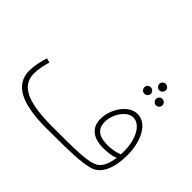

<svg xmlns="http://www.w3.org/2000/svg" viewBox="-163 -1022 1301 1301"><g transform="rotate(45 487.5 -371.5)"><path d="M763 -702C781 -702 795 -716 795 -734C795 -750 781 -764 763 -764C747 -764 733 -750 733 -734C733 -716 747 -702 763 -702ZM708 -614C726 -614 740 -628 740 -645C740 -662 726 -676 708 -676C691 -676 677 -662 677 -645C677 -628 691 -614 708 -614ZM819 -614C837 -614 851 -628 851 -645C851 -662 837 -676 819 -676C803 -676 789 -662 789 -645C789 -628 803 -614 819 -614ZM406 21C675 21 799 16 847 -22C905 -67 922 -155 922 -239C922 -368 867 -485 773 -485C686 -485 618 -375 618 -283C618 -189 691 -156 769 -156C813 -156 853 -161 883 -175C874 -105 851 -68 827 -51C777 -16 659 -15 432 -15C199 -15 82 -59 82 -183C82 -228 93 -271 104 -308L72 -317C58 -273 46 -218 46 -174C46 -36 173 21 406 21ZM653 -289C653 -367 712 -448 768 -448C845 -448 887 -342 887 -245C887 -233 887 -222 886 -211C858 -199 820 -191 774 -191C709 -191 653 -213 653 -289Z"/></g></svg>

Font: Noto Sans Arabic ExtLt
Style: Regular
Weight: 200
Designer: Monotype Design Team, Nadine Chahine, Nizar Qandah and Khaled Hosny
Foundry: Monotype Imaging Inc.
Version: Version 2.012